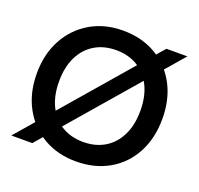

<svg xmlns="http://www.w3.org/2000/svg" viewBox="-126 -849 1033 999"><g transform="rotate(20 390.5 -350.0)"><path d="M31 0 635 -700H751L147 0ZM392 12Q290 12 212 -33.5Q134 -79 89.5 -160.5Q45 -242 45 -350Q45 -457 89.5 -538.5Q134 -620 212 -666Q290 -712 392 -712Q496 -712 574.5 -666Q653 -620 696.5 -538.5Q740 -457 740 -350Q740 -242 696.5 -160.5Q653 -79 574.5 -33.5Q496 12 392 12ZM393 -96Q461 -96 511.5 -126.5Q562 -157 590 -214Q618 -271 618 -350Q618 -429 590 -486Q562 -543 511.5 -573.5Q461 -604 393 -604Q325 -604 274.5 -573.5Q224 -543 196 -486Q168 -429 168 -350Q168 -271 196 -214Q224 -157 274.5 -126.5Q325 -96 393 -96Z"/></g></svg>

Font: DM Sans 20pt SemiBold
Style: Regular
Weight: 600
Version: Version 4.004;gftools[0.9.30]